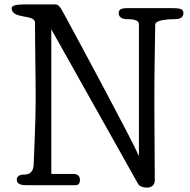

<svg xmlns="http://www.w3.org/2000/svg" viewBox="-20 -841 864 872"><path d="M607 -6C614 6 630 11 648 11C669 11 683 -2 683 -21C683 -115 681 -281 681 -368C681 -522 683 -583 685 -729C685 -754 764 -754 776 -754C792 -754 813 -759 813 -781C813 -798 804 -804 762 -804H556C532 -804 519 -798 519 -781C519 -759 542 -754 556 -754C573 -754 611 -754 611 -731V-132C577 -211 333 -663 269 -781C251 -814 245 -821 229 -821H91C54 -821 33 -816 33 -804C33 -752 139 -778 139 -738C139 -630 142 -502 142 -388C142 -288 136 -184 133 -94C131 -48 100 -48 85 -48C73 -48 56 -42 56 -25C56 -4 79 0 97 0H323C336 0 343 -7 343 -25C343 -45 328 -51 313 -51H213V-708Z"/></svg>

Font: Life Savers
Style: Bold
Weight: 700
Designer: Pablo Impallari, Rodrigo Fuenzalida, Brenda Gallo
Foundry: Pablo Impallari, Rodrigo Fuenzalida, Brenda Gallo
Version: Version 3.000